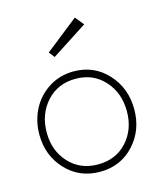

<svg xmlns="http://www.w3.org/2000/svg" viewBox="-100 -715 690 803"><g transform="rotate(-15 244.5 -313.0)"><path d="M175 -501 156 -525.5 299 -638.5 329.5 -601ZM29 -204Q29 -263.5 55.2 -313.5Q81.5 -363.5 129 -393Q176.5 -422.5 235 -422.5Q323.5 -422.5 381.8 -359Q440 -295.5 440 -204Q440 -113 382 -50.5Q324 12 235 12Q146 12 87.5 -50.5Q29 -113 29 -204ZM408 -204Q408 -283.5 359.8 -337Q311.5 -390.5 235 -390.5Q158 -390.5 109.5 -337Q61 -283.5 61 -204Q61 -125 109.5 -72.5Q158 -20 235 -20Q312 -20 360 -72.5Q408 -125 408 -204Z"/></g></svg>

Font: League Spartan ExtraLight
Style: Regular
Weight: 200
Foundry: The League of Moveable Type
Version: Version 2.002